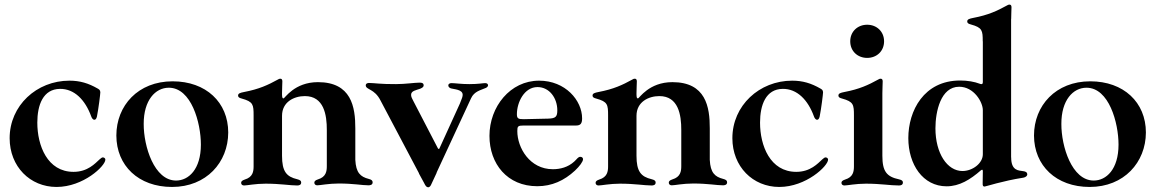

<svg xmlns="http://www.w3.org/2000/svg" viewBox="-20 -794 4995 830"><path d="M224.4 14.2C340.6 14.2 435.4 -76.7 435.4 -103.7C435.4 -111.9 427.2 -113.6 424.4 -113.6C420.5 -113.6 415.8 -109.7 410.2 -104.8C391.3 -87.7 359.4 -51.1 297.9 -51.1C184.7 -51.1 141.3 -164.8 141.3 -263.8C141.3 -340.2 166.2 -409.1 239.3 -409.8C301.5 -410.5 348.4 -362.2 374.3 -290.8C376.8 -283.7 381.4 -276.3 388.1 -276.3C392.4 -276.3 396.7 -279.8 399.1 -290.5C406.2 -326 413.7 -387.8 413.7 -394.9C413.7 -404.8 407.7 -408 402.3 -411.2C362.2 -434.3 325.3 -445.3 280.2 -445.3C138.1 -445.3 21.7 -337.4 21.7 -196.7C21.7 -73.9 110.1 14.2 224.4 14.2Z M723.7 14.2C872.2 14.2 966.3 -92.3 966.6 -221.2C966.6 -351.6 870.4 -442.5 726.2 -442.5C576.7 -442.5 483 -337.4 483 -208.1C483.3 -78.1 578.5 14.2 723.7 14.2ZM601.2 -258.2C600.9 -360.8 651.6 -414.8 709.9 -414.8C807.2 -414.8 848.4 -263.1 848.4 -169C848.4 -61.8 795.1 -13.5 741.1 -13.5C646.7 -13.5 600.9 -160.9 601.2 -258.2Z M1035.2 7.8C1047.9 7.8 1084.2 0 1128.2 0C1191.8 0 1233 7.8 1264.9 7.8C1272 7.8 1282 6 1282 -5C1282 -12.4 1277.3 -16 1264.9 -19.2C1218.4 -30.2 1199.2 -52.6 1199.2 -120.7V-293.3C1199.2 -353.7 1251.4 -378.6 1297.9 -378.6C1380.3 -378.6 1393.1 -297.6 1392.8 -231.5V-76C1392.8 -53.6 1389.6 -29.1 1354.4 -18.5C1342.7 -14.6 1338.8 -10.3 1338.8 -4.3C1338.8 2.8 1344.1 7.1 1351.6 7.1C1364.3 7.1 1400.6 -0.7 1444.6 -0.7C1508.2 -0.7 1545.1 7.1 1573.2 7.1C1580.3 7.1 1590.9 5.3 1590.9 -5.7C1590.9 -13.5 1586.3 -17.4 1573.9 -20.6C1538 -29.8 1518.8 -47.2 1516 -103V-238.6C1516.3 -332.4 1498.6 -438.9 1354.4 -438.9C1252.5 -438.9 1211.3 -368.6 1205.6 -368.6C1201 -368.6 1199.6 -372.2 1199.2 -384.9C1199.2 -387.1 1199.2 -388.8 1199.2 -391.3V-406.2V-391.3C1199.2 -409.8 1200.6 -431.8 1200.6 -442.5C1200.6 -450.3 1197.4 -453.8 1191.8 -453.8C1187.9 -453.8 1185.4 -452.8 1180.8 -449.9C1138.8 -426.8 1100.5 -408.7 1035.2 -396.3C1018.8 -393.1 1009.2 -390.3 1009.2 -381C1009.2 -373.6 1014.6 -370.7 1025.2 -367.9C1074.6 -354.4 1076.3 -341.6 1076.3 -294.7V-75.3C1076.3 -52.9 1073.2 -28.4 1038 -17.8C1026.3 -13.8 1022.4 -9.6 1022.4 -3.6C1022.4 3.6 1027.7 7.8 1035.2 7.8Z M1831.3 15.6C1835.2 15.6 1839.5 12.4 1842.7 6.4L1867.9 -47.6H1867.2L2016.3 -369C2030.2 -399.5 2057.5 -403.8 2080.6 -414.1C2086.3 -416.9 2089.5 -420.8 2089.8 -425.4C2089.5 -432.2 2083.8 -434.7 2077.1 -434.7C2067.8 -434.7 2048.7 -430.4 2008.9 -430.4C1973.7 -430.4 1950.6 -434.3 1932.2 -434.7C1924.7 -434.7 1918 -431.8 1918 -424.7C1918 -417.3 1924 -414.1 1929.3 -411.9C1941.1 -408 1980.1 -408 1980.1 -384.2C1980.1 -377.1 1977.6 -369.3 1968 -346.2L1879.3 -151.6C1877.1 -148.8 1875 -149.5 1872.5 -153.8L1767.8 -355.5C1761.7 -366.8 1757.1 -375.4 1757.1 -383.9C1757.1 -401.6 1778.1 -403.8 1796.5 -410.5C1805 -414.1 1811.1 -418 1811.4 -424C1811.8 -434.3 1804.7 -436.8 1794.4 -436.8C1772.4 -436.8 1732.6 -430.4 1692.1 -430.4C1624.6 -430 1601.2 -435 1574.6 -435.4C1565.3 -435 1561.1 -430.8 1561.1 -425.4C1561.1 -404.8 1598.7 -412.3 1625.4 -358.7L1791.5 -44.4H1790.8L1812.5 -4.6L1817.5 5L1818.2 6C1821.7 12.4 1826.3 15.6 1831.3 15.6Z M2302.6 11C2365.8 11 2418.7 -13.1 2465.9 -56.8C2485.4 -75.3 2500.4 -95.2 2500.4 -105.8C2500.4 -111.5 2496.1 -116.1 2488.6 -116.1C2479 -116.1 2474.8 -106.9 2462.7 -95.9C2435.7 -71 2402 -62.5 2370 -62.5C2270.2 -62.5 2216.3 -154.8 2216.3 -227.6C2216.3 -247.9 2219.1 -251.4 2242.9 -251.4H2470.5C2490.1 -251.4 2496.4 -261 2496.4 -282.3C2496.4 -359.7 2424.4 -445.3 2310.4 -445.3C2185.7 -445.3 2095.9 -332.7 2095.9 -206.7C2095.9 -85.6 2172.9 11 2302.6 11ZM2214.5 -300.1C2214.5 -351.9 2246.4 -417.6 2303.6 -417.6C2355.1 -417.6 2389.2 -370 2389.2 -317.1C2389.2 -289.1 2381.7 -282.3 2350.5 -281.2C2317.5 -280.2 2259.9 -278.8 2245 -278.8C2220.2 -278.4 2214.5 -282 2214.5 -300.1Z M2567.5 7.8C2580.3 7.8 2616.5 0 2660.5 0C2724.1 0 2765.3 7.8 2797.2 7.8C2804.3 7.8 2814.3 6 2814.3 -5C2814.3 -12.4 2809.7 -16 2797.2 -19.2C2750.7 -30.2 2731.5 -52.6 2731.5 -120.7V-293.3C2731.5 -353.7 2783.7 -378.6 2830.3 -378.6C2912.6 -378.6 2925.4 -297.6 2925.1 -231.5V-76C2925.1 -53.6 2921.9 -29.1 2886.7 -18.5C2875 -14.6 2871.1 -10.3 2871.1 -4.3C2871.1 2.8 2876.4 7.1 2883.9 7.1C2896.7 7.1 2932.9 -0.7 2976.9 -0.7C3040.5 -0.7 3077.4 7.1 3105.5 7.1C3112.6 7.1 3123.2 5.3 3123.2 -5.7C3123.2 -13.5 3118.6 -17.4 3106.2 -20.6C3070.3 -29.8 3051.1 -47.2 3048.3 -103V-238.6C3048.7 -332.4 3030.9 -438.9 2886.7 -438.9C2784.8 -438.9 2743.6 -368.6 2737.9 -368.6C2733.3 -368.6 2731.9 -372.2 2731.5 -384.9C2731.5 -387.1 2731.5 -388.8 2731.5 -391.3V-406.2V-391.3C2731.5 -409.8 2733 -431.8 2733 -442.5C2733 -450.3 2729.8 -453.8 2724.1 -453.8C2720.2 -453.8 2717.7 -452.8 2713.1 -449.9C2671.2 -426.8 2632.8 -408.7 2567.5 -396.3C2551.1 -393.1 2541.5 -390.3 2541.5 -381C2541.5 -373.6 2546.9 -370.7 2557.5 -367.9C2606.9 -354.4 2608.7 -341.6 2608.7 -294.7V-75.3C2608.7 -52.9 2605.5 -28.4 2570.3 -17.8C2558.6 -13.8 2554.7 -9.6 2554.7 -3.6C2554.7 3.6 2560 7.8 2567.5 7.8Z M3348.7 14.2C3464.8 14.2 3559.7 -76.7 3559.7 -103.7C3559.7 -111.9 3551.5 -113.6 3548.7 -113.6C3544.7 -113.6 3540.1 -109.7 3534.4 -104.8C3515.6 -87.7 3483.7 -51.1 3422.2 -51.1C3308.9 -51.1 3265.6 -164.8 3265.6 -263.8C3265.6 -340.2 3290.5 -409.1 3363.6 -409.8C3425.8 -410.5 3472.7 -362.2 3498.6 -290.8C3501.1 -283.7 3505.7 -276.3 3512.4 -276.3C3516.7 -276.3 3521 -279.8 3523.4 -290.5C3530.5 -326 3538 -387.8 3538 -394.9C3538 -404.8 3532 -408 3526.6 -411.2C3486.5 -434.3 3449.6 -445.3 3404.5 -445.3C3262.4 -445.3 3146 -337.4 3146 -196.7C3146 -73.9 3234.4 14.2 3348.7 14.2Z M3630.3 7.8C3643.1 7.8 3679.3 0 3723.4 0C3786.9 0 3827.8 7.8 3866.1 7.8C3873.2 7.8 3883.2 6 3883.2 -5C3883.2 -12.4 3878.6 -16 3866.1 -18.8C3813.2 -30.2 3794.4 -52.6 3794.4 -120.7V-391.3C3794.4 -409.8 3795.8 -431.8 3795.8 -442.5C3795.8 -450.3 3792.6 -453.8 3786.9 -453.8C3783 -453.8 3780.5 -452.8 3775.9 -449.9C3734 -426.8 3695.7 -408.7 3630.3 -396.3C3614 -393.1 3604.4 -390.3 3604.4 -381C3604.4 -373.6 3609.7 -370.7 3620.4 -367.9C3669.7 -354.4 3671.5 -341.6 3671.5 -294.7V-75.3C3671.5 -52.9 3668.3 -28.4 3633.2 -17.8C3621.4 -13.8 3617.5 -9.6 3617.5 -3.6C3617.5 3.6 3622.9 7.8 3630.3 7.8ZM3655.5 -615.4C3655.5 -572.8 3687.5 -543.7 3728.7 -543.7C3769.9 -543.7 3801.8 -572.8 3801.8 -615.4C3801.8 -657.7 3769.9 -687.1 3728.7 -687.1C3687.5 -687.1 3655.5 -657.7 3655.5 -615.4Z M4130.7 -446C3973.4 -446 3906.6 -314.6 3906.6 -197.1C3906.6 -83.1 3969.5 11.4 4072.1 11.4C4127.8 11.4 4174.7 -17.8 4220.5 -57.9C4226.6 -62.1 4228.3 -61.1 4228.7 -53.6C4228.7 -35.9 4228.3 -16.7 4228 -2.5C4227.6 9.2 4229.4 12.4 4236.5 12.4C4241.1 12.4 4314.6 -12.1 4403.8 -25.9C4414.8 -27.7 4420.8 -34.8 4420.8 -39.1C4420.8 -49.7 4413.7 -52.6 4403.8 -54C4383.2 -57.2 4351.2 -55.4 4351.2 -113.6H4350.9V-711.3L4351.2 -711.6C4351.2 -730.1 4352.6 -752.1 4352.6 -762.8C4352.6 -770.6 4349.4 -774.1 4343.8 -774.1C4339.8 -774.1 4337.4 -773.1 4332.7 -770.2C4290.8 -747.2 4252.5 -729 4187.1 -716.6C4170.8 -713.4 4161.2 -710.6 4161.2 -701.3C4161.2 -693.9 4166.5 -691.1 4177.2 -688.2C4226.6 -674.7 4228.3 -661.9 4228.3 -615.1L4228.7 -615.4V-438.9C4228.3 -430.8 4225.9 -429 4217.7 -431.1L4215.9 -431.8C4192.8 -440.7 4162.6 -446 4130.7 -446ZM4023.8 -239.3C4023.8 -311.4 4046.5 -419 4126.4 -419C4190.3 -419 4228.7 -352.6 4228.7 -317.8V-127.1C4228.7 -88.1 4184.3 -54.7 4140.6 -54.7C4074.9 -54.7 4023.8 -131 4023.8 -239.3Z M4690.7 14.2C4839.1 14.2 4933.2 -92.3 4933.6 -221.2C4933.6 -351.6 4837.4 -442.5 4693.2 -442.5C4543.7 -442.5 4449.9 -337.4 4449.9 -208.1C4450.3 -78.1 4545.5 14.2 4690.7 14.2ZM4568.2 -258.2C4567.8 -360.8 4618.6 -414.8 4676.8 -414.8C4774.1 -414.8 4815.3 -263.1 4815.3 -169C4815.3 -61.8 4762.1 -13.5 4708.1 -13.5C4613.6 -13.5 4567.8 -160.9 4568.2 -258.2Z"/></svg>

Font: Margiela Serif Semibold
Style: Regular
Weight: 600
Designer: Andreas Faust, Stefan Endress
Version: Version 1.002;FEAKit 1.0